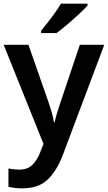

<svg xmlns="http://www.w3.org/2000/svg" viewBox="-20 -786 588 1046"><path d="M0 -542H135L243 -233Q253 -204 261.5 -175Q270 -146 274 -120H278Q282 -142 291.5 -173Q301 -204 311 -233L415 -542H548L322 59Q289 145 239.5 192.5Q190 240 101 240Q76 240 57.5 237.5Q39 235 26 232V132Q36 134 52 136Q68 138 85 138Q131 138 157 111.5Q183 85 199 44L217 -2ZM457 -756Q440 -737 409.5 -708.5Q379 -680 346 -652Q313 -624 288 -606H204V-619Q219 -637 239.5 -663Q260 -689 279.5 -716.5Q299 -744 312 -766H457Z"/></svg>

Font: Noto Sans Lao UI SemBd
Style: Regular
Weight: 600
Designer: Monotype Design Team
Foundry: Monotype Imaging Inc.
Version: Version 2.000; ttfautohint (v1.8.4.7-5d5b)